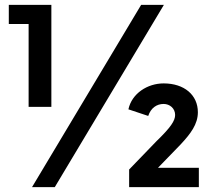

<svg xmlns="http://www.w3.org/2000/svg" viewBox="-20 -765 865 785"><path d="M190 -328V-745H16V-667H97V-328ZM204 0 650 -745H557L111 0ZM793 0V-79H626L719 -175C759 -218 789 -257 789 -306C789 -377 733 -424 649 -424C583 -424 519 -383 505 -318L586 -291C597 -324 621 -340 649 -340C674 -340 696 -322 696 -295C696 -272 679 -245 620 -188L508 -72V0Z"/></svg>

Font: Plus Jakarta Sans
Style: Bold
Weight: 700
Designer: Gumpita Rahayu
Foundry: Tokotype
Version: Version 2.071;gftools[0.9.30]